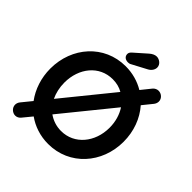

<svg xmlns="http://www.w3.org/2000/svg" viewBox="-244 -1063 1258 1258"><g transform="rotate(45 384.5 -434.0)"><path d="M140 11 191 -51C244 -13 311 10 385 10C583 10 725 -151 725 -350C725 -447 692 -534 635 -599L690 -667C698 -677 702 -689 702 -700C702 -728 677 -749 651 -749C637 -749 623 -743 612 -730L558 -663C508 -693 449 -710 385 -710C187 -710 46 -549 46 -350C46 -264 73 -184 119 -122L62 -52C54 -42 50 -30 50 -19C50 9 76 31 101 31C116 31 130 24 140 11ZM176 -350C176 -485 261 -590 385 -590C420 -590 452 -582 479 -566L203 -226C186 -262 176 -304 176 -350ZM385 -110C340 -110 301 -124 268 -147L553 -498C580 -457 595 -406 595 -350C595 -216 508 -110 385 -110ZM400 -744 500 -797C524 -809 537 -830 537 -850C537 -880 507 -899 484 -899C466 -899 449 -889 435 -877L349 -801C339 -792 335 -783 335 -774C335 -752 352 -738 377 -738C384 -738 392 -739 400 -744Z"/></g></svg>

Font: Hotpoint
Style: Bold
Weight: 700
Designer: Andrew Paglinawan, Luciano Perondi, Riccardo Olocco
Foundry: CAST Cooperativa Anonima Servizi Tipografici
Version: Version 1.000;PS 2.1;hotconv 16.6.51;makeotf.lib2.5.65220